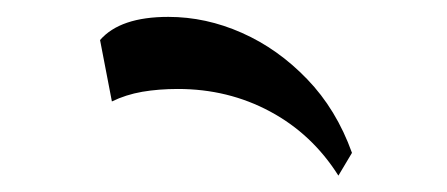

<svg xmlns="http://www.w3.org/2000/svg" viewBox="-20 -827 540 232"><path d="M388.9 -614.8Q357.1 -665.1 306.3 -692.3Q255.6 -719.5 195 -719.5Q171.8 -719.5 151.9 -716.1Q131.9 -712.6 115.2 -704.4L100.9 -778.6Q125.2 -806.6 183.4 -806.6Q228.8 -806.6 272.3 -787.3Q315.9 -768 351.2 -731.3Q386.5 -694.7 405.3 -642.3Z"/></svg>

Font: Savate ExtraLight
Style: Regular
Weight: 200
Designer: Max Esnée
Foundry: Plomb Type
Version: Version 2.000